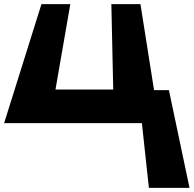

<svg xmlns="http://www.w3.org/2000/svg" viewBox="-26 -597 939 931"><path d="M523 -163H243L315 -577H175L-6 0H662L696 314H893L793 -160H721L655 -577H514Z"/></svg>

Font: Hussar Milosc
Style: Bold
Weight: 700
Foundry: Cannot Into Space Fonts
Version: Version 1.02